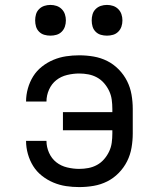

<svg xmlns="http://www.w3.org/2000/svg" viewBox="-20 -753 640 781"><path d="M302 8Q275 8 248.5 4Q222 0 197 -10.5Q172 -21 150.5 -38Q129 -55 115 -77.5Q101 -100 93.5 -126.5Q86 -153 86 -180H169Q169 -155 179.5 -131.5Q190 -108 209 -93Q228 -78 253 -72Q278 -66 302 -66Q321 -66 339.5 -69.5Q358 -73 374.5 -82Q391 -91 403.5 -105.5Q416 -120 424 -137Q432 -154 434.5 -172.5Q437 -191 437 -210V-223H236V-297H437V-310Q437 -329 434.5 -347.5Q432 -366 424 -383Q416 -400 403.5 -414.5Q391 -429 374.5 -438Q358 -447 339.5 -450.5Q321 -454 302 -454Q278 -454 253 -448Q228 -442 209 -427Q190 -412 179.5 -388.5Q169 -365 169 -340H86Q86 -367 93.5 -393.5Q101 -420 115 -442.5Q129 -465 150.5 -482Q172 -499 197 -509.5Q222 -520 248.5 -524Q275 -528 302 -528Q332 -528 361 -523Q390 -518 416 -505Q442 -492 463 -470.5Q484 -449 497 -423Q510 -397 515 -368Q520 -339 520 -310V-210Q520 -181 515 -152Q510 -123 497 -97Q484 -71 463 -49.5Q442 -28 416 -15Q390 -2 361 3Q332 8 302 8ZM415 -608Q402 -608 390 -611.5Q378 -615 369 -624Q360 -633 356.5 -645Q353 -657 353 -670Q353 -683 356.5 -695Q360 -707 369 -716Q378 -725 390 -729Q402 -733 415 -733Q428 -733 440 -729Q452 -725 461 -716Q470 -707 474 -695Q478 -683 478 -670Q478 -657 474 -645Q470 -633 461 -624Q452 -615 440 -611.5Q428 -608 415 -608ZM185 -608Q172 -608 160 -611.5Q148 -615 139 -624Q130 -633 126.5 -645Q123 -657 123 -670Q123 -683 126.5 -695Q130 -707 139 -716Q148 -725 160 -729Q172 -733 185 -733Q198 -733 210 -729Q222 -725 231 -716Q240 -707 244 -695Q248 -683 248 -670Q248 -657 244 -645Q240 -633 231 -624Q222 -615 210 -611.5Q198 -608 185 -608Z"/></svg>

Font: Iosevka Fixed Extended
Style: Regular
Weight: 400
Width: 7
Monospace: yes
Designer: Belleve Invis
Foundry: Belleve Invis
Version: Version 24.1.1; ttfautohint (v1.8.4)